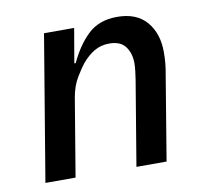

<svg xmlns="http://www.w3.org/2000/svg" viewBox="-64 -599 729 671"><g transform="rotate(-10 300.0 -264.0)"><path d="M45 0 131 -516H238L217 -394H222Q251 -456 290 -492Q329 -528 392 -528Q461 -528 496.5 -486.5Q532 -445 532 -379Q532 -361 530.5 -341.5Q529 -322 524 -296L475 0H368L418 -300Q420 -314 422 -329.5Q424 -345 424 -358Q424 -393 406.5 -417Q389 -441 349 -441Q319 -441 295.5 -427Q272 -413 252 -389Q242 -377 223.5 -347Q205 -317 198 -276L152 0Z"/></g></svg>

Font: IBM Plex Mono Medium
Style: Italic
Weight: 500
Italic angle: -9°
Monospace: yes
Designer: Mike Abbink, Paul van der Laan, Pieter van Rosmalen
Foundry: Bold Monday
Version: Version 2.3